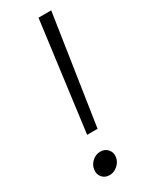

<svg xmlns="http://www.w3.org/2000/svg" viewBox="-179 -699 584 747"><g transform="rotate(-30 112.5 -325.5)"><path d="M199.2 -660.2 125 -170.9H78.1L142.1 -660.2ZM89.8 -88.9Q109.9 -88.9 122.3 -74.5Q134.8 -60.1 131.8 -40Q128.9 -20 112.5 -5.6Q96.2 8.8 76.2 8.8Q55.7 8.8 43.5 -5.4Q31.2 -19.5 34.2 -40Q37.1 -60.5 53.2 -74.7Q69.3 -88.9 89.8 -88.9Z"/></g></svg>

Font: Human Sans Light
Style: Italic
Weight: 300
Italic angle: -8°
Designer: Tim Radville
Foundry: Continuum
Version: Version 1.000;FEAKit 1.0